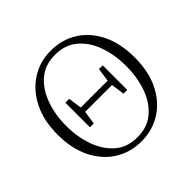

<svg xmlns="http://www.w3.org/2000/svg" viewBox="-184 -926 1127 1127"><g transform="rotate(-45 380.0 -362.0)"><path d="M381 15Q290 15 217.5 -30Q145 -75 102.5 -159.5Q60 -244 60 -361Q60 -478 102.5 -562.5Q145 -647 217.5 -693Q290 -739 381 -739Q472 -739 544.5 -694Q617 -649 659 -564.5Q701 -480 701 -361Q701 -245 659 -160.5Q617 -76 544.5 -30.5Q472 15 381 15ZM381 -19Q465 -19 520.5 -67Q576 -115 603 -193Q630 -271 630 -361Q630 -453 603 -531Q576 -609 520.5 -656.5Q465 -704 381 -704Q297 -704 242 -656.5Q187 -609 159.5 -531Q132 -453 132 -361Q132 -271 159.5 -193Q187 -115 242 -67Q297 -19 381 -19ZM504 -258 492 -342H269L257 -258H225V-462H257L269 -378H492L504 -462H535V-258Z"/></g></svg>

Font: Minh Nguyen ExtraLight
Style: Regular
Weight: 250
Designer: Ryoko NISHIZUKA 西塚涼子 (kana & ideographs); Frank Grießhammer (Latin, Greek & Cyrillic); Wenlong ZHANG 张文龙 (bopomofo); San
Foundry: Adobe
Version: Version 1.100;July 7, 2023;FontCreator 14.0.0.2814 64-bit